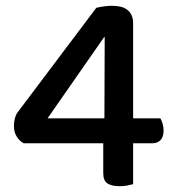

<svg xmlns="http://www.w3.org/2000/svg" viewBox="-20 -634 603 662"><path d="M312 -607Q323 -610 338.5 -612Q354 -614 366 -614Q380 -614 393 -611.5Q406 -609 416.5 -602Q427 -595 433 -583Q439 -571 439 -553V-226H533Q537 -219 540.5 -208Q544 -197 544 -184Q544 -162 533.5 -151Q523 -140 505 -140H439V1Q432 3 419.5 5.5Q407 8 393 8Q365 8 350.5 -1.5Q336 -11 336 -37V-140H62Q48 -147 38 -162.5Q28 -178 28 -200Q28 -211 30.5 -222.5Q33 -234 38 -243ZM341 -506H339L144 -226H340Z"/></svg>

Font: Baloo 2 Medium
Style: Regular
Weight: 500
Designer: Sarang Kulkarni and Ek Type
Foundry: Ek Type
Version: Version 1.640;hotconv 1.0.111;makeotfexe 2.5.65597; ttfautoh